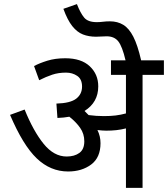

<svg xmlns="http://www.w3.org/2000/svg" viewBox="-20 -916 819 936"><path d="M470 -218Q470 -148 424.5 -114Q379 -80 312 -80Q226 -80 159 -144Q92 -208 29 -356L100 -382Q143 -276 193 -214.5Q243 -153 305 -153Q343 -153 367 -170.5Q391 -188 391 -227Q391 -264 370.5 -293Q350 -322 318 -347Q291 -342 260 -341L255 -411Q323 -413 351.5 -435Q380 -457 380 -494Q380 -530 356.5 -546Q333 -562 302 -562Q265 -562 235 -552Q205 -542 171 -525L146 -594Q172 -608 210.5 -620Q249 -632 298 -632Q376 -632 417.5 -593Q459 -554 459 -495Q459 -417 392 -375Q403 -365 412 -355Q450 -350 486 -350Q518 -350 543 -353Q568 -356 594 -363V-551H521V-622H592Q576 -690 556.5 -714.5Q537 -739 500 -739Q487 -739 474 -738Q461 -737 448 -737Q413 -737 384.5 -748Q356 -759 332.5 -788.5Q309 -818 289 -873L355 -896Q372 -852 390.5 -830Q409 -808 452 -808Q466 -808 482 -810Q498 -812 516 -812Q553 -812 581 -795Q609 -778 630 -737Q651 -696 668 -622H779V-551H675V0H594V-290Q570 -284 547 -281.5Q524 -279 498 -279Q481 -279 455 -282Q470 -252 470 -218Z"/></svg>

Font: TSCustom
Style: Regular
Weight: 400
Designer: Monotype Design Team
Foundry: Monotype Imaging Inc.
Version: Version 2.004; ttfautohint (v1.8.3) -l 8 -r 50 -G 200 -x 14 